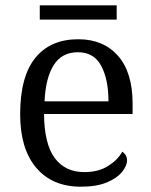

<svg xmlns="http://www.w3.org/2000/svg" viewBox="-20 -694 570 724"><path d="M285 10Q177 10 116.5 -61.5Q56 -133 56 -263Q56 -405 113 -475.5Q170 -546 275 -546Q370 -546 425 -483.5Q480 -421 480 -303V-264H146Q147 -151 186.5 -98Q226 -45 298 -45Q351 -45 387.5 -68Q424 -91 441 -122Q448 -118 453.5 -109.5Q459 -101 459 -89Q459 -69 440 -45.5Q421 -22 382.5 -6Q344 10 285 10ZM389 -312Q389 -395 361.5 -446Q334 -497 274 -497Q213 -497 182.5 -448.5Q152 -400 148 -312ZM130 -620V-674H420V-620Z"/></svg>

Font: Noto Serif Hentaigana EL
Style: Regular
Weight: 400
Designer: Kazuhiro Yamada
Foundry: nipponia
Version: Version 1.000